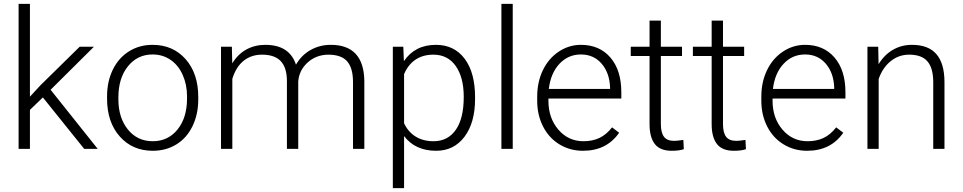

<svg xmlns="http://www.w3.org/2000/svg" viewBox="-20 -770 4979 993"><path d="M201.7 -266.1 134.8 -201.7V0H76.2V-750H134.8V-270L189.9 -329.6L392.1 -528.3H465.8L241.7 -305.7L485.4 0H415.5Z M533.7 -272Q533.7 -348.1 563.2 -409.2Q592.8 -470.2 646.7 -504.2Q700.7 -538.1 769 -538.1Q874.5 -538.1 939.9 -464.1Q1005.4 -390.1 1005.4 -268.1V-255.9Q1005.4 -179.2 975.8 -117.9Q946.3 -56.6 892.6 -23.4Q838.9 9.8 770 9.8Q665 9.8 599.4 -64.2Q533.7 -138.2 533.7 -260.3ZM592.3 -255.9Q592.3 -161.1 641.4 -100.3Q690.4 -39.6 770 -39.6Q849.1 -39.6 898.2 -100.3Q947.3 -161.1 947.3 -260.7V-272Q947.3 -332.5 924.8 -382.8Q902.3 -433.1 861.8 -460.7Q821.3 -488.3 769 -488.3Q690.9 -488.3 641.6 -427Q592.3 -365.7 592.3 -266.6Z M1179.2 -528.3 1181.2 -442.4Q1210.4 -490.2 1254.4 -514.2Q1298.3 -538.1 1352.1 -538.1Q1477.1 -538.1 1510.7 -435.5Q1539.1 -484.9 1586.4 -511.5Q1633.8 -538.1 1690.9 -538.1Q1860.8 -538.1 1864.3 -352.5V0H1805.7V-348.1Q1805.2 -418.9 1775.1 -453.1Q1745.1 -487.3 1677.2 -487.3Q1614.3 -486.3 1570.8 -446.5Q1527.3 -406.7 1522.5 -349.6V0H1463.9V-352.5Q1463.4 -420.4 1431.9 -453.9Q1400.4 -487.3 1335 -487.3Q1279.8 -487.3 1240.2 -455.8Q1200.7 -424.3 1181.6 -362.3V0H1123V-528.3Z M2437 -258.8Q2437 -135.3 2382.3 -62.7Q2327.6 9.8 2235.8 9.8Q2127.4 9.8 2069.8 -66.4V203.1H2011.7V-528.3H2065.9L2068.8 -453.6Q2126 -538.1 2234.4 -538.1Q2329.1 -538.1 2383.1 -466.3Q2437 -394.5 2437 -267.1ZM2378.4 -269Q2378.4 -370.1 2336.9 -428.7Q2295.4 -487.3 2221.2 -487.3Q2167.5 -487.3 2128.9 -461.4Q2090.3 -435.5 2069.8 -386.2V-132.8Q2090.8 -87.4 2129.9 -63.5Q2168.9 -39.6 2222.2 -39.6Q2295.9 -39.6 2337.2 -98.4Q2378.4 -157.2 2378.4 -269Z M2631.8 0H2573.2V-750H2631.8Z M2995.1 9.8Q2927.7 9.8 2873.3 -23.4Q2818.8 -56.6 2788.6 -116Q2758.3 -175.3 2758.3 -249V-270Q2758.3 -346.2 2787.8 -407.2Q2817.4 -468.3 2870.1 -503.2Q2922.9 -538.1 2984.4 -538.1Q3080.6 -538.1 3137 -472.4Q3193.4 -406.7 3193.4 -293V-260.3H2816.4V-249Q2816.4 -159.2 2867.9 -99.4Q2919.4 -39.6 2997.6 -39.6Q3044.4 -39.6 3080.3 -56.6Q3116.2 -73.7 3145.5 -111.3L3182.1 -83.5Q3117.7 9.8 2995.1 9.8ZM2984.4 -488.3Q2918.5 -488.3 2873.3 -439.9Q2828.1 -391.6 2818.4 -310.1H3135.3V-316.4Q3132.8 -392.6 3091.8 -440.4Q3050.8 -488.3 2984.4 -488.3Z M3397.9 -663.6V-528.3H3507.3V-480.5H3397.9V-128.4Q3397.9 -84.5 3413.8 -63Q3429.7 -41.5 3466.8 -41.5Q3481.4 -41.5 3514.2 -46.4L3516.6 1.5Q3493.7 9.8 3454.1 9.8Q3394 9.8 3366.7 -25.1Q3339.4 -60.1 3339.4 -127.9V-480.5H3242.2V-528.3H3339.4V-663.6Z M3719.2 -663.6V-528.3H3828.6V-480.5H3719.2V-128.4Q3719.2 -84.5 3735.1 -63Q3751 -41.5 3788.1 -41.5Q3802.7 -41.5 3835.4 -46.4L3837.9 1.5Q3814.9 9.8 3775.4 9.8Q3715.3 9.8 3688 -25.1Q3660.6 -60.1 3660.6 -127.9V-480.5H3563.5V-528.3H3660.6V-663.6Z M4154.3 9.8Q4086.9 9.8 4032.5 -23.4Q3978 -56.6 3947.8 -116Q3917.5 -175.3 3917.5 -249V-270Q3917.5 -346.2 3947 -407.2Q3976.6 -468.3 4029.3 -503.2Q4082 -538.1 4143.6 -538.1Q4239.7 -538.1 4296.1 -472.4Q4352.5 -406.7 4352.5 -293V-260.3H3975.6V-249Q3975.6 -159.2 4027.1 -99.4Q4078.6 -39.6 4156.7 -39.6Q4203.6 -39.6 4239.5 -56.6Q4275.4 -73.7 4304.7 -111.3L4341.3 -83.5Q4276.9 9.8 4154.3 9.8ZM4143.6 -488.3Q4077.6 -488.3 4032.5 -439.9Q3987.3 -391.6 3977.5 -310.1H4294.4V-316.4Q4292 -392.6 4251 -440.4Q4210 -488.3 4143.6 -488.3Z M4522 -528.3 4523.9 -438Q4553.7 -486.8 4598.1 -512.5Q4642.6 -538.1 4696.3 -538.1Q4781.2 -538.1 4822.8 -490.2Q4864.3 -442.4 4864.7 -346.7V0H4806.6V-347.2Q4806.2 -418 4776.6 -452.6Q4747.1 -487.3 4682.1 -487.3Q4627.9 -487.3 4586.2 -453.4Q4544.4 -419.4 4524.4 -361.8V0H4466.3V-528.3Z"/></svg>

Font: Vazir Thin FD-UI
Style: Thin-FD-UI
Weight: 100
Designer: Saber Rastikerdar
Foundry: Saber Rastikerdar
Version: Version 30.1.0